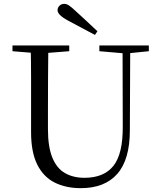

<svg xmlns="http://www.w3.org/2000/svg" viewBox="-20 -965 837 1001"><path d="M488 -802 475 -783Q440 -802 405.5 -820Q371 -838 336 -857Q305 -874 292.5 -887Q280 -900 280 -912Q280 -925 290 -935Q300 -945 315 -945Q327 -945 340.5 -936Q354 -927 377 -905Q403 -882 431 -855.5Q459 -829 488 -802ZM401 16Q324 16 265.5 -13Q207 -42 174.5 -106.5Q142 -171 142 -276V-391Q142 -476 142 -560.5Q142 -645 140 -728H232Q231 -645 230.5 -561Q230 -477 230 -391V-291Q230 -199 253 -143Q276 -87 319 -62.5Q362 -38 420 -38Q522 -38 571.5 -100.5Q621 -163 620 -306L619 -728H659L657 -286Q657 -133 591.5 -58.5Q526 16 401 16ZM45 -698V-728H341V-698L201 -687H180ZM498 -698V-728H756V-698L647 -687H626Z"/></svg>

Font: Noto Serif JP ExtraLight
Style: Regular
Weight: 400
Version: Version 2.003-H1;hotconv 1.1.1;makeotfexe 2.6.0